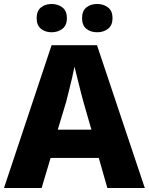

<svg xmlns="http://www.w3.org/2000/svg" viewBox="-20 -944 747 964"><path d="M519 0 476 -151H234L189 0H0L239 -717H467L707 0ZM399 -432Q394 -450 385.5 -483Q377 -516 368.5 -551Q360 -586 354 -609Q350 -587 342 -553.5Q334 -520 326 -487.5Q318 -455 312 -432L270 -293H439ZM164 -853Q164 -889 185.5 -906.5Q207 -924 239 -924Q271 -924 293.5 -906.5Q316 -889 316 -853Q316 -817 293.5 -799.5Q271 -782 239 -782Q207 -782 185.5 -799.5Q164 -817 164 -853ZM392 -853Q392 -889 413.5 -906.5Q435 -924 468 -924Q500 -924 522.5 -906.5Q545 -889 545 -853Q545 -817 522.5 -799.5Q500 -782 468 -782Q435 -782 413.5 -799.5Q392 -817 392 -853Z"/></svg>

Font: Noto Sans Hebrew Thin ExtraBold
Style: Regular
Weight: 800
Version: Version 3.001